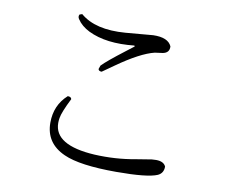

<svg xmlns="http://www.w3.org/2000/svg" viewBox="-76 -798 1072 885"><g transform="rotate(10 460.0 -355.5)"><path d="M666 -624Q668 -594 637 -588L600 -583Q534 -567 428 -492Q384 -461 374 -454Q360 -454 358 -464L364 -481Q388 -506 465 -565Q488 -582 504 -595L502 -599Q371 -585 287 -626Q249 -645 230 -674Q222 -685 228 -696L240 -700Q311 -639 451 -650L579 -661Q649 -663 666 -624ZM738 -74Q738 -43 712 -31Q666 -11 520 -11Q349 -11 274 -45Q182 -86 182 -182Q182 -264 240 -316Q256 -316 258 -305Q224 -237 220 -210Q218 -198 218 -187Q218 -83 408 -72Q506 -67 598 -84Q671 -96 672 -96Q682 -97 692 -97Q728 -97 738 -74Z"/></g></svg>

Font: cwTeXFangSong
Style: Medium
Weight: 500
Version: Version 1.17